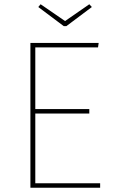

<svg xmlns="http://www.w3.org/2000/svg" viewBox="-20 -883 534 903"><path d="M441 -660H146V-370H400V-349H146V-21H451V0H123V-681H444ZM412 -850 292 -760H280L160 -850L171 -863L286 -784L400 -863Z"/></svg>

Font: Fira Sans Thin
Style: Regular
Weight: 100
Designer: bBox Type GmbH & Carrois Corporate GbR & Edenspiekermann AG
Foundry: bBox Type GmbH & Carrois Corporate GbR & Edenspiekermann AG
Version: Version 4.301